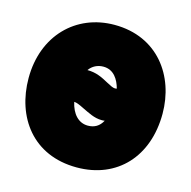

<svg xmlns="http://www.w3.org/2000/svg" viewBox="-94 -663 794 799"><g transform="rotate(15 303.5 -263.0)"><path d="M304 44C479 44 592 -80 592 -264C592 -427 490 -570 304 -570C138 -570 15 -447 15 -264C15 -96 115 44 304 44ZM268 -201C294 -189 321 -173 354 -173C359 -173 361 -173 367 -174C353 -148 332 -136 304 -136C263 -136 235 -168 224 -217C234 -217 246 -212 268 -201ZM304 -390C349 -390 371 -353 381 -316C378 -315 375 -315 372 -315C357 -315 323 -340 294 -350C278 -356 261 -359 243 -359C257 -379 279 -390 304 -390Z"/></g></svg>

Font: Repo ExtraBlack
Style: Regular
Weight: 400
Designer: Stefan Peev
Foundry: Context Ltd
Version: Version 001.502